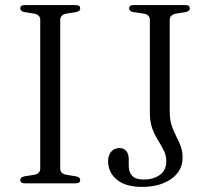

<svg xmlns="http://www.w3.org/2000/svg" viewBox="-20 -720 821 754"><path d="M216.5 -58Q216.5 -48 222.8 -41.8Q229 -35.5 241 -33.5L278.5 -27.5Q295 -24 295 -13Q295 -7 290.8 -3.5Q286.5 0 277 0H77.5Q68.5 0 64 -3.5Q59.5 -7 59.5 -13Q59.5 -24 76 -27.5L114 -33.5Q125.5 -35.5 131.8 -41.8Q138 -48 138 -58V-642Q138 -652 131.8 -658.2Q125.5 -664.5 114 -666.5L76 -672.5Q59.5 -676 59.5 -687Q59.5 -693.5 64 -696.8Q68.5 -700 77.5 -700H277Q286.5 -700 290.8 -696.8Q295 -693.5 295 -687Q295 -676 278.5 -672.5L241 -666.5Q229 -664.5 222.8 -658.2Q216.5 -652 216.5 -642ZM697 -101Q697 -49 652.5 -17.5Q608 14 538 14Q473 14 438.8 -14.5Q404.5 -43 404.5 -87.5Q404.5 -110 416.5 -124.2Q428.5 -138.5 450 -138.5Q466 -138.5 475.8 -127Q485.5 -115.5 485.5 -95.5V-69.5Q485.5 -44 499 -29.5Q512.5 -15 546 -15Q582 -15 607.5 -33Q633 -51 633 -86.5Q633 -110 623.2 -129.2Q613.5 -148.5 600.8 -168.8Q588 -189 578.2 -214.8Q568.5 -240.5 568.5 -277V-642Q568.5 -652 562.2 -658.5Q556 -665 544.5 -666.5L504 -672.5Q495 -674 491 -677.5Q487 -681 487 -687Q487 -693.5 491.5 -696.8Q496 -700 505 -700H707Q717 -700 721.2 -696.8Q725.5 -693.5 725.5 -687Q725.5 -676 709 -672.5L671 -666.5Q659.5 -664.5 653 -658.2Q646.5 -652 646.5 -642V-283Q646.5 -250.5 654.2 -227.2Q662 -204 672 -185Q682 -166 689.5 -146.2Q697 -126.5 697 -101Z"/></svg>

Font: Fraunces Light
Style: Regular
Weight: 300
Version: Version 1.000;[b76b70a41]